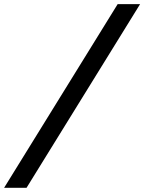

<svg xmlns="http://www.w3.org/2000/svg" viewBox="-26 -806 691 919"><path d="M-6.3 92.8 537.1 -786.1H644.5L101.1 92.8Z"/></svg>

Font: CaskaydiaCove NFP
Style: Italic
Weight: 400
Italic angle: -10°
Designer: Aaron Bell
Foundry: Saja Typeworks
Version: Version 2111.001; VTT 6.35;Nerd Fonts 3.1.1